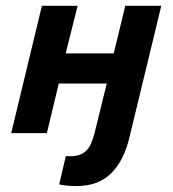

<svg xmlns="http://www.w3.org/2000/svg" viewBox="-20 -459 595 662"><path d="M247.6 -439 206.5 -274.9H372.1L412.1 -439H536.1L425.3 18.6Q405.8 97.7 361.6 140.1Q317.4 182.6 243.2 182.6Q229.5 182.6 214.6 181.4Q199.7 180.2 184.1 176.8L207 79.1Q231.4 81.1 248 76.7Q264.6 72.3 275.9 62Q287.1 51.8 293.9 35.9Q300.8 20 306.2 -1L348.1 -170.9H182.6L141.6 0H18.6L124.5 -439Z"/></svg>

Font: PT Astra Sans
Style: Bold Italic
Weight: 700
Italic angle: -16°
Designer: A.Korolkova, I. Chaeva
Foundry: ParaType Ltd
Version: Version 1.002W